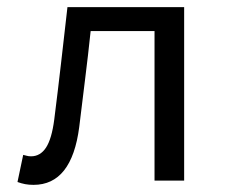

<svg xmlns="http://www.w3.org/2000/svg" viewBox="-20 -506 640 538"><path d="M74 12Q61 12 50.5 10Q40 8 29 4L45 -72Q50 -71 55 -69.5Q60 -68 67 -68Q93 -68 109 -92.5Q125 -117 132 -171Q142 -250 151 -328.5Q160 -407 169 -486H496V0H413V-419H234Q227 -352 218.5 -284.5Q210 -217 202 -150Q181 12 74 12Z"/></svg>

Font: SauceCodePro NFM
Style: Regular
Weight: 400
Monospace: yes
Designer: Paul D. Hunt, Teo Tuominen
Foundry: Adobe
Version: Version 2.042;hotconv 1.1.0;makeotfexe 2.6.0;Nerd Fonts 3.3.